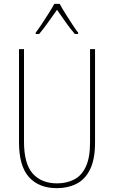

<svg xmlns="http://www.w3.org/2000/svg" viewBox="-20 -970 594 1000"><path d="M475 -228Q475 -140 449 -87.5Q423 -35 378 -12.5Q333 10 277 10Q182 10 130.5 -48Q79 -106 79 -228V-714H105V-232Q105 -117 150.5 -66Q196 -15 277 -15Q328 -15 367 -35.5Q406 -56 427.5 -103Q449 -150 449 -228V-714H475ZM291 -950Q303 -927 322 -897Q341 -867 359 -839.5Q377 -812 387 -800V-793H370Q347 -819 322 -854.5Q297 -890 277 -919Q257 -891 231.5 -855Q206 -819 184 -793H166V-800Q179 -817 197 -844Q215 -871 233 -899.5Q251 -928 263 -950Z"/></svg>

Font: Noto Sans Gurmukhi UI Condensed Thin
Style: Regular
Weight: 100
Width: 3
Designer: Jelle Bosma - Monotype Design Team
Foundry: Monotype Imaging Inc.
Version: Version 2.004; ttfautohint (v1.8.4.7-5d5b)